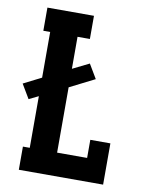

<svg xmlns="http://www.w3.org/2000/svg" viewBox="-83 -796 666 857"><g transform="rotate(10 250.0 -367.5)"><path d="M62 0V-105H93V-339L50 -318L12 -382L93 -423V-630H62V-735H273V-630H217V-485L292 -522L330 -458L217 -401V-105H353V-187H444V0Z"/></g></svg>

Font: Iosevka Curly Slab Extrabold
Style: Regular
Weight: 800
Monospace: yes
Designer: Belleve Invis
Foundry: Belleve Invis
Version: Version 22.1.2; ttfautohint (v1.8.4)